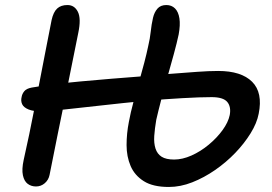

<svg xmlns="http://www.w3.org/2000/svg" viewBox="-20 -729 1079 763"><path d="M651 14Q588 14 551.5 -9Q515 -32 499 -69.5Q483 -107 483 -152.5Q483 -198 492 -244Q499 -282 510 -322.5Q521 -363 532.5 -403.5Q544 -444 553.5 -480.5Q563 -517 569 -546Q576 -575 579 -603.5Q582 -632 588 -658Q593 -680 605.5 -694.5Q618 -709 641 -709Q662 -709 675.5 -695.5Q689 -682 693 -656Q697 -630 690 -592Q683 -559 671 -515Q659 -471 645.5 -423.5Q632 -376 620.5 -332Q609 -288 601 -253Q595 -218 593 -189Q591 -160 598 -138.5Q605 -117 622.5 -106Q640 -95 672 -95Q705 -95 741 -111Q777 -127 809.5 -154Q842 -181 864.5 -212Q887 -243 893 -272Q899 -305 883 -324Q867 -343 821 -343Q775 -343 705.5 -339Q636 -335 565 -329Q520 -325 470 -319.5Q420 -314 369.5 -308.5Q319 -303 274 -298Q229 -293 196.5 -289.5Q164 -286 150 -286Q113 -286 93.5 -294Q74 -302 68 -315Q62 -328 66 -344Q68 -356 76.5 -366.5Q85 -377 106 -381Q140 -387 190.5 -393.5Q241 -400 301 -405.5Q361 -411 421.5 -416Q482 -421 536 -425Q599 -431 656.5 -435.5Q714 -440 762.5 -443.5Q811 -447 847 -447Q939 -447 982 -404Q1025 -361 1008 -277Q1001 -240 976 -199.5Q951 -159 915 -121.5Q879 -84 835 -53.5Q791 -23 744 -4.5Q697 14 651 14ZM123 12Q104 12 90 1.5Q76 -9 71 -32.5Q66 -56 74 -93Q85 -142 96 -194.5Q107 -247 117.5 -301.5Q128 -356 139 -413Q150 -470 161.5 -529Q173 -588 185 -649Q192 -681 207 -695Q222 -709 248 -709Q276 -709 289.5 -682Q303 -655 291 -598Q270 -492 249 -389.5Q228 -287 209.5 -196.5Q191 -106 177 -34Q173 -14 158 -1Q143 12 123 12Z"/></svg>

Font: Shantell Sans Medium
Style: Italic
Weight: 500
Italic angle: -11°
Designer: Stephen Nixon, Anya Danilova, Shantell Martin
Foundry: Arrow Type
Version: Version 1.011;[c5ecc13dd]